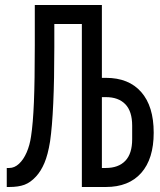

<svg xmlns="http://www.w3.org/2000/svg" viewBox="-20 -747 640 767"><path d="M197 -651V-559Q197 -299.5 180 -182Q171.5 -129 157.5 -96Q143.5 -63 124 -42Q102 -18 77.8 -9Q53.5 0 17 0H7V-76H17Q38 -76 56 -92.8Q74 -109.5 86.5 -138.2Q99 -167 104 -202Q112 -253.5 115.5 -339.2Q119 -425 119 -566V-727H387V-436H403Q494.5 -436 544.2 -379.2Q594 -322.5 594 -217Q594 -112.5 544.2 -56.2Q494.5 0 403 0H307V-651ZM508 -191V-245Q508 -302.5 480.5 -330.8Q453 -359 403 -359H387V-76H403Q453 -76 480.5 -104.5Q508 -133 508 -191Z"/></svg>

Font: JuliaMono
Style: Regular
Weight: 400
Monospace: yes
Designer: cormullion
Foundry: corm
Version: Version 0.055; ttfautohint (v1.8.4)